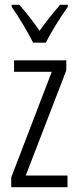

<svg xmlns="http://www.w3.org/2000/svg" viewBox="-20 -785 325 805"><path d="M119 -606H172C195 -652 234 -714 264 -756V-765H232C198 -725 176 -698 146 -656C119 -695 86 -737 61 -765H29V-756C58 -716 95 -653 119 -606ZM263 0V-49H88L258 -490V-532H39V-484H197L27 -41V0Z"/></svg>

Font: Noto Sans Bengali ExtraCondensed Light
Style: Regular
Weight: 300
Width: 2
Designer: Joana Ranito - Universal Thirst; Jelle Bosma - Monotype Design Team
Foundry: Universal Thirst ehf.
Version: Version 3.000